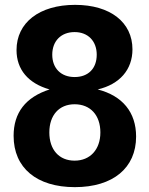

<svg xmlns="http://www.w3.org/2000/svg" viewBox="-20 -756 613 790"><path d="M183 -211C183 -282 223 -327 287 -327C352 -327 393 -282 393 -211C393 -141 351 -95 287 -95C223 -95 183 -140 183 -211ZM287 -439C231 -439 195 -475 195 -531C195 -587 231 -624 287 -624C342 -624 378 -587 378 -531C378 -474 343 -439 287 -439ZM540 -194C540 -294 484 -362 382 -388C472 -409 525 -469 525 -553C525 -664 434 -736 289 -736C142 -736 48 -663 48 -550C48 -470 96 -413 184 -388C85 -356 36 -292 36 -197C36 -65 131 14 288 14C445 14 540 -65 540 -194Z"/></svg>

Font: Perun
Style: Bold
Weight: 700
Foundry: Copyright (c) Stefan Peev, Context Ltd, 2016
Version: Version 1.089